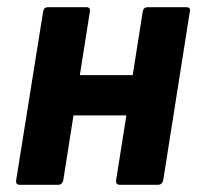

<svg xmlns="http://www.w3.org/2000/svg" viewBox="-20 -514 555 534"><path d="M314 0Q301 0 303 -13L377 -482Q379 -494 391 -494H498Q511 -494 508 -482L434 -13Q431 0 419 0ZM35 0Q23 0 25 -13L100 -482Q102 -494 113 -494H220Q232 -494 230 -482L156 -13Q153 0 142 0ZM171 -193 190 -305H373L355 -193Z"/></svg>

Font: Sofia Sans Semi Condensed ExtraBold
Style: Italic
Weight: 800
Italic angle: -9°
Version: Version 4.100